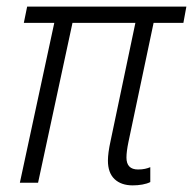

<svg xmlns="http://www.w3.org/2000/svg" viewBox="-20 -552 583 580"><path d="M381 8Q346 8 326 -11Q306 -30 306 -67Q306 -78 308 -93Q310 -108 314 -126L389 -483H199L95 0H40L144 -483H52L62 -532H543L534 -483H444L368 -123Q362 -94 362 -76Q362 -40 397 -40Q409 -40 418 -42Q427 -44 434 -47V-2Q424 3 410 5.5Q396 8 381 8Z"/></svg>

Font: Noto Sans SemiCondensed Light
Style: Italic
Weight: 300
Width: 4
Italic angle: -12°
Designer: Monotype Design Team
Foundry: Monotype Imaging Inc.
Version: Version 2.013; ttfautohint (v1.8.4.7-5d5b)